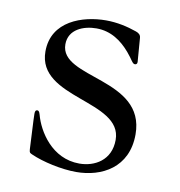

<svg xmlns="http://www.w3.org/2000/svg" viewBox="-60 -501 535 571"><g transform="rotate(10 207.5 -215.0)"><path d="M308.9 -428.3C280.5 -438.2 249.3 -445.3 215.9 -445.3C145.6 -445.3 54 -415.5 54 -323.2C54 -181.1 305.4 -219.5 305.4 -100.1C305.4 -38.4 257.1 -12.1 210.9 -12.1C127.8 -12.1 82.4 -86.6 69.6 -134.9C66.8 -145.6 63.2 -146.3 61.1 -146.3C54.7 -146.3 54 -140.6 54 -134.2C54 -125.7 54 -125.7 58.9 -28.4C59.7 -17.8 61.1 -17.8 68.9 -14.2C103.7 1.4 161.2 14.2 206 14.2C282.7 14.2 360.8 -25.6 360.8 -126.4C360.8 -296.5 108.7 -250.7 108.7 -354.4C108.7 -399.9 153.4 -416.9 191.8 -416.9C235.8 -416.9 268.5 -393.5 294 -363.6C311.1 -343.8 314.6 -331.7 322.4 -331.7C325.6 -331.7 329.5 -333.1 329.5 -339.5C329.5 -343 326 -387.8 323.9 -411.9C323.2 -421.2 316.8 -425.4 308.9 -428.3Z"/></g></svg>

Font: Margiela Serif Light
Style: Regular
Weight: 300
Designer: Andreas Faust, Stefan Endress
Version: Version 1.002;FEAKit 1.0